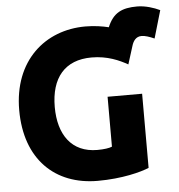

<svg xmlns="http://www.w3.org/2000/svg" viewBox="-57 -860 883 947"><g transform="rotate(-5 384.5 -386.0)"><path d="M33 -347C33 -592 194 -730 394 -730C440 -730 480 -723 509 -716C538 -786 582 -806 657 -806C697 -806 740 -792 769 -778L729 -641C704 -652 683 -659 666 -659C638 -659 624 -638 617 -614L589 -525C548 -548 490 -575 411 -575C278 -575 209 -491 209 -347C209 -210 273 -118 400 -118C433 -118 460 -122 473 -128V-375H644V-8C604 9 510 34 389 34C177 34 33 -104 33 -347Z"/></g></svg>

Font: Repo ExtraBold
Style: Bold
Weight: 700
Designer: Stefan Peev
Foundry: Context Ltd
Version: Version 1.502